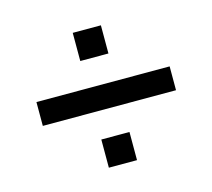

<svg xmlns="http://www.w3.org/2000/svg" viewBox="-79 -630 757 685"><g transform="rotate(-15 300.0 -287.0)"><path d="M54 -243V-331H546V-243ZM243 -38V-142H347V-38ZM243 -432V-536H347V-432Z"/></g></svg>

Font: Mulish ExtraLight
Style: Regular
Weight: 200
Designer: Vernon Adams
Foundry: Vernon Adams
Version: Version 3.603